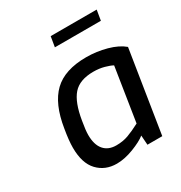

<svg xmlns="http://www.w3.org/2000/svg" viewBox="-171 -847 921 976"><g transform="rotate(-30 289.5 -359.0)"><path d="M80 -176Q80 -218 91 -282Q112 -416 177 -478.5Q242 -541 368 -541Q429 -541 487 -525Q545 -509 579 -480L503 0H416L412 -56Q386 -35 333 -14.5Q280 6 234 6Q166 6 123 -39.5Q80 -85 80 -176ZM422 -121 471 -434Q455 -443 426 -451Q397 -459 363 -459Q282 -459 243.5 -415Q205 -371 189 -272Q180 -221 180 -193Q180 -136 205.5 -106Q231 -76 278 -76Q317 -76 348.5 -87.5Q380 -99 422 -121ZM266 -724H536L526 -664H256Z"/></g></svg>

Font: Exo Medium
Style: Italic
Weight: 500
Italic angle: -9°
Designer: Natanael Gama
Foundry: Natanael Gama
Version: Version 1.500; ttfautohint (v1.6)